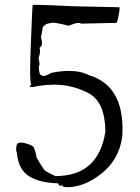

<svg xmlns="http://www.w3.org/2000/svg" viewBox="-20 -753 579 796"><path d="M259 23Q330 23 402 -34.5Q474 -92 487 -187Q488 -202 488 -218Q488 -399 350 -441Q315 -459 266 -459Q233 -459 193 -451Q171 -438 160 -438Q155 -438 148 -443Q141 -448 141 -482L143 -481Q144 -481 144 -485Q144 -493 140 -513Q146 -529 146 -542Q146 -549 144 -555Q154 -560 154 -575Q154 -585 150 -599Q156 -628 156 -634V-635Q162 -654 191 -658L197 -659Q215 -659 265 -646Q292 -658 305 -658Q313 -658 316 -655Q430 -658 455 -658H462Q466 -658 472 -690Q476 -711 476 -719Q476 -723 474 -723Q472 -723 286 -727Q163 -733 129 -733Q116 -733 115 -730.5Q114 -728 108 -574Q105 -502 105 -460Q105 -413 109 -404Q104 -398 104 -395Q104 -392 111 -392Q120 -392 140 -397Q174 -402 205 -402Q280 -402 347.5 -366.5Q415 -331 417 -209Q404 -118 352.5 -70.5Q301 -23 210 -23Q170 -41 163 -49.5Q156 -58 132 -99Q124 -142 115 -147.5Q106 -153 92 -157Q77 -162 67 -162Q51 -162 49 -151Q47 -140 47 -133Q47 -124 50 -119Q56 -51 99.5 -23Q143 5 221 7Q224 17 230 17Q233 17 236 15L245 22Z"/></svg>

Font: Xiaobo Songti 小帛宋体
Style: Regular
Weight: 400
Version: Version 1.501;March 17, 2024;FontCreator 14.0.0.2814 64-bit